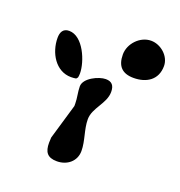

<svg xmlns="http://www.w3.org/2000/svg" viewBox="-116 -700 769 819"><g transform="rotate(20 269.0 -290.5)"><path d="M339 -505C339 -452 364 -426 416 -426C474 -426 521 -455 521 -518C521 -563 477 -601 433 -601C383 -601 339 -554 339 -505ZM53 -476C53 -409 94 -338 164 -338C169 -338 185 -339 187 -340L193 -347C194 -348 195 -362 195 -366C195 -419 154 -521 90 -521C62 -521 53 -501 53 -476ZM172 -43C172 -2 186 20 230 20C276 20 314 -10 314 -57C314 -104 293 -147 293 -194C293 -246 347 -284 347 -337C347 -366 335 -381 307 -381C276 -381 213 -352 213 -314C213 -289 220 -264 220 -238V-227L173 -67C173 -66 172 -49 172 -43Z"/></g></svg>

Font: Charger
Style: Overspray
Weight: 400
Designer: Jasper
Foundry: Cannot Into Space Fonts
Version: Version 0.980